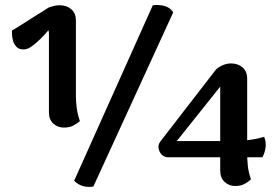

<svg xmlns="http://www.w3.org/2000/svg" viewBox="-20 -733 1102 769"><path d="M236 -222Q211 -222 193.5 -238Q176 -254 176 -282V-586Q176 -594 176 -599.5Q176 -605 174 -612Q162 -597 144 -579Q126 -561 108 -548Q90 -535 75 -535Q56 -535 46 -545.5Q36 -556 32 -570.5Q28 -585 28 -597Q28 -609 28 -611Q29 -611 43 -619.5Q57 -628 77 -641Q97 -654 118 -667Q139 -680 155 -690Q171 -700 175 -703Q183 -706 194.5 -709Q206 -712 219 -712Q247 -712 265.5 -696Q284 -680 284 -651V-348Q284 -329 287 -303Q290 -277 300 -248Q293 -241 276.5 -231.5Q260 -222 236 -222ZM592 -712Q615 -715 637.5 -709.5Q660 -704 674 -684L354 14Q333 18 313 12.5Q293 7 277 -9ZM970 -115Q970 -96 972.5 -70Q975 -44 985 -15Q979 -8 962.5 2Q946 12 922 12Q897 12 879.5 -4.5Q862 -21 862 -50V-386L688 -168H902Q936 -168 970 -171.5Q1004 -175 1038 -185Q1046 -166 1044 -145Q1042 -124 1031 -103H651Q629 -105 619 -126.5Q609 -148 622 -166L843 -452Q851 -462 869 -470.5Q887 -479 905 -479Q933 -479 951.5 -463Q970 -447 970 -418Z"/></svg>

Font: Arima Thin
Style: Regular
Weight: 100
Designer: Joana Correia and Natanael Gama
Foundry: NDISCOVER
Version: Version 1.101;gftools[0.9.23]